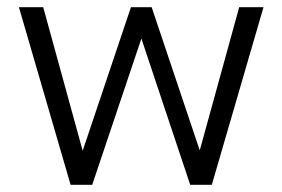

<svg xmlns="http://www.w3.org/2000/svg" viewBox="-20 -513 784 533"><path d="M568 0H508L372.5 -406L236 0H176L32.5 -493H100L209.5 -94.5L343.5 -493H401L534.5 -95.5L644 -493H711.5Z"/></svg>

Font: Acari Sans Neue
Style: Regular
Weight: 400
Designer: Alfredo Marco Pradil (font), Cristiano Sobral (main changes)
Foundry: Hanken Design Co. (font), Cristiano Sobral (main changes)
Version: Version 2.459;March 19, 2022;FontCreator 14.0.0.2808 64-bit;